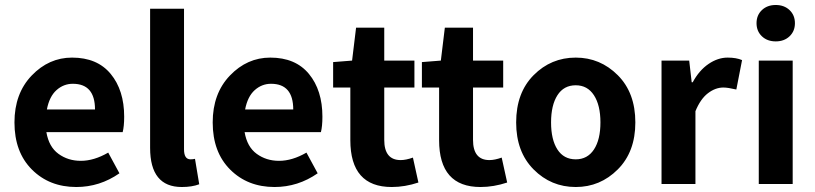

<svg xmlns="http://www.w3.org/2000/svg" viewBox="-20 -738 3267 770"><path d="M478 -270Q478 -232 472 -208H166Q176 -149 214.5 -121Q253 -93 304 -93Q357 -93 414 -126L459 -43Q380 12 286 12Q178 12 108 -58Q38 -128 38 -247Q38 -363 107 -435Q176 -507 269 -507Q370 -507 424 -441.5Q478 -376 478 -270ZM168 -299H361Q361 -402 272 -402Q235 -402 206.5 -376.5Q178 -351 168 -299Z M709 12Q582 12 582 -145V-703H718V-139Q718 -99 744 -99Q754 -99 762 -101L779 1Q750 12 709 12Z M1273 -270Q1273 -232 1267 -208H961Q971 -149 1009.5 -121Q1048 -93 1099 -93Q1152 -93 1209 -126L1254 -43Q1175 12 1081 12Q973 12 903 -58Q833 -128 833 -247Q833 -363 902 -435Q971 -507 1064 -507Q1165 -507 1219 -441.5Q1273 -376 1273 -270ZM963 -299H1156Q1156 -402 1067 -402Q1030 -402 1001.5 -376.5Q973 -351 963 -299Z M1551 12Q1385 12 1385 -176V-387H1316V-489L1392 -495L1408 -627H1521V-495H1642V-387H1521V-177Q1521 -96 1587 -96Q1608 -96 1636 -106L1658 -6Q1604 12 1551 12Z M1907 12Q1741 12 1741 -176V-387H1672V-489L1748 -495L1764 -627H1877V-495H1998V-387H1877V-177Q1877 -96 1943 -96Q1964 -96 1992 -106L2014 -6Q1960 12 1907 12Z M2289 12Q2190 12 2120 -58.5Q2050 -129 2050 -247Q2050 -366 2120 -436.5Q2190 -507 2289 -507Q2387 -507 2457.5 -436.5Q2528 -366 2528 -247Q2528 -129 2457.5 -58.5Q2387 12 2289 12ZM2289 -99Q2336 -99 2362 -138.5Q2388 -178 2388 -247Q2388 -316 2362 -356Q2336 -396 2289 -396Q2241 -396 2215.5 -356Q2190 -316 2190 -247Q2190 -178 2215.5 -138.5Q2241 -99 2289 -99Z M2633 0V-495H2744L2754 -408H2758Q2784 -456 2821.5 -481.5Q2859 -507 2898 -507Q2933 -507 2956 -497L2933 -379Q2899 -387 2881 -387Q2849 -387 2819 -364Q2789 -341 2769 -292V0Z M3146.5 -592.5Q3125 -572 3091 -572Q3057 -572 3035.5 -592.5Q3014 -613 3014 -645Q3014 -677 3035.5 -697.5Q3057 -718 3091 -718Q3125 -718 3146.5 -697.5Q3168 -677 3168 -645Q3168 -613 3146.5 -592.5ZM3023 0V-495H3159V0Z"/></svg>

Font: Assistant
Style: Bold
Weight: 700
Designer: Hebrew By Ben Nathan, Latin by Paul Hunt
Version: Version 2.001;PS 002.001;hotconv 1.0.88;makeotf.lib2.5.64775